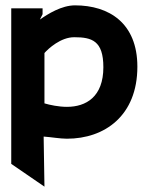

<svg xmlns="http://www.w3.org/2000/svg" viewBox="-20 -482 557 717"><path d="M22 130 146 215 143 28C171 30 205 36 230 36C371 36 493 -50 493 -233C493 -396 387 -462 260 -462C210 -462 159 -430 129 -409L139 -429V-451H22ZM146 -96V-284C161 -301 207 -343 257 -343C323 -343 366 -330 366 -231C366 -120 301 -83 230 -83C199 -83 166 -90 146 -96Z"/></svg>

Font: Charger EcoBlack
Style: Black
Weight: 1000
Designer: Jasper
Foundry: Cannot Into Space Fonts
Version: Version 1.1